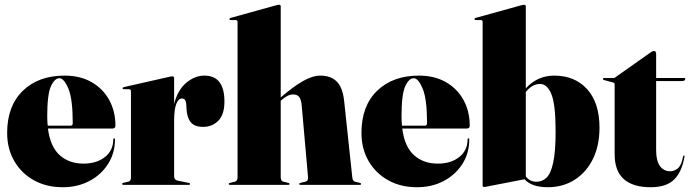

<svg xmlns="http://www.w3.org/2000/svg" viewBox="-20 -775 2895 805"><path d="M464 -248Q464 -236 450 -236H181Q191 -159.5 230.5 -124.2Q270 -89 330 -89Q385.5 -89 420.2 -116.8Q455 -144.5 455 -191Q455 -195 458 -195Q462 -195 462 -190Q462 -133 433.2 -87.8Q404.5 -42.5 355 -16.2Q305.5 10 243 10Q175 10 122.5 -19Q70 -48 40 -99.5Q10 -151 10 -218Q10 -330.5 75.5 -394.2Q141 -458 251 -458Q316.5 -458 364.2 -430.5Q412 -403 438 -355.5Q464 -308 464 -248ZM178 -287Q178 -266.5 180 -248H276Q285 -248 285 -259Q285 -359.5 266.8 -403.2Q248.5 -447 229 -447Q209 -447 193.5 -413.2Q178 -379.5 178 -287Z M710 -447V-339Q725 -398 761 -428Q797 -458 837 -458Q921 -458 921 -349Q921 -295 895.5 -269Q870 -243 831.5 -243Q796 -243 780 -262.2Q764 -281.5 762 -318L761 -337Q760.5 -348 756.5 -355Q752.5 -362 742 -362Q728 -362 719 -339Q710 -316 710 -265V-37Q710 -21.5 723 -18L772 -8Q777 -7 777 -4Q777 0 771 0H498Q492 0 492 -4Q492 -7.5 499 -9L517 -13Q529 -15.5 529 -29V-391Q529 -401 521 -401H499Q494 -401 494 -405Q494 -408.5 500 -410L690 -453Q694.5 -454 697.2 -454.5Q700 -455 703 -455Q710 -455 710 -447Z M1157 -748V-366.5Q1209 -411.5 1249.8 -434.8Q1290.5 -458 1323 -458Q1367.5 -458 1392.2 -432.8Q1417 -407.5 1423 -351L1457 -32Q1458.5 -15.5 1469 -13L1488 -8.5Q1494 -7 1494 -4Q1494 0 1489 0H1239.5Q1234.5 0 1234.5 -4Q1234.5 -7 1240.5 -8.5L1259.5 -13Q1273 -16 1271.5 -32L1245 -332Q1243 -356.5 1235 -367.8Q1227 -379 1209 -379Q1196.5 -379 1184.8 -372.8Q1173 -366.5 1161 -356L1157 -352.5V-32Q1157 -15.5 1169 -13L1188 -8.5Q1194 -7 1194 -4Q1194 0 1189 0H944Q939 0 939 -4Q939 -7 945 -8.5L964 -13Q976 -15.5 976 -32V-683Q976 -691 967.5 -691H948Q942 -691 942 -695.5Q942 -698.5 947 -700L1136.5 -752.5Q1146.5 -755 1150 -755Q1157 -755 1157 -748Z M1949.5 -248Q1949.5 -236 1935.5 -236H1666.5Q1676.5 -159.5 1716 -124.2Q1755.5 -89 1815.5 -89Q1871 -89 1905.8 -116.8Q1940.5 -144.5 1940.5 -191Q1940.5 -195 1943.5 -195Q1947.5 -195 1947.5 -190Q1947.5 -133 1918.8 -87.8Q1890 -42.5 1840.5 -16.2Q1791 10 1728.5 10Q1660.5 10 1608 -19Q1555.5 -48 1525.5 -99.5Q1495.5 -151 1495.5 -218Q1495.5 -330.5 1561 -394.2Q1626.5 -458 1736.5 -458Q1802 -458 1849.8 -430.5Q1897.5 -403 1923.5 -355.5Q1949.5 -308 1949.5 -248ZM1663.5 -287Q1663.5 -266.5 1665.5 -248H1761.5Q1770.5 -248 1770.5 -259Q1770.5 -359.5 1752.2 -403.2Q1734 -447 1714.5 -447Q1694.5 -447 1679 -413.2Q1663.5 -379.5 1663.5 -287Z M2184.5 -748V-404.5Q2233.5 -458 2303.5 -458Q2390.5 -458 2442 -400.8Q2493.5 -343.5 2493.5 -239.5Q2493.5 -164.5 2465.8 -108.2Q2438 -52 2389 -21Q2340 10 2276.5 10Q2209.5 10 2179 -23.5L2022.5 7Q2014.5 9 2010.5 9Q2003.5 9 2003.5 3V-683Q2003.5 -691 1995 -691H1975.5Q1969.5 -691 1969.5 -695.5Q1969.5 -698.5 1974.5 -700L2164 -752.5Q2174 -755 2177.5 -755Q2184.5 -755 2184.5 -748ZM2244.5 -423Q2210.5 -423 2184.5 -389V-36Q2200 -13 2229.5 -13Q2253.5 -13 2271.5 -30.2Q2289.5 -47.5 2299.5 -93.5Q2309.5 -139.5 2309.5 -224.5Q2309.5 -336.5 2292 -379.8Q2274.5 -423 2244.5 -423Z M2551 -429 2514 -439Q2508 -440 2508 -444Q2508 -448 2512 -448H2552Q2556 -448 2560 -451L2706 -554Q2715 -561 2722 -561Q2731 -561 2731 -550V-448H2848Q2853 -448 2853 -444Q2853 -435 2838 -435H2731V-145Q2731 -100.5 2747 -78.8Q2763 -57 2790 -57Q2808 -57 2822.8 -70Q2837.5 -83 2844 -119Q2845 -123 2848 -123Q2851 -123 2850 -119Q2839 -54 2806.2 -22Q2773.5 10 2708 10Q2634 10 2595.5 -24Q2557 -58 2557 -129V-420Q2557 -428 2551 -429Z"/></svg>

Font: Fraunces 144pt S000 Black
Style: Regular
Weight: 900
Version: Version 1.000; ttfautohint (v1.8.3)